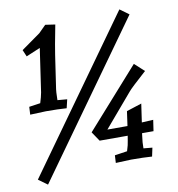

<svg xmlns="http://www.w3.org/2000/svg" viewBox="-85 -798 854 923"><g transform="rotate(-10 342.0 -336.0)"><path d="M237 -339 227 -297Q187 -300 126 -300L49 -297L51 -335L106 -343Q115 -371 119 -393L150 -605L81 -576L67 -609Q147 -665 160 -675L195 -710L243 -703Q221 -590 217 -560L195 -411Q190 -383 190 -343ZM559 -721 603 -689 75 49 31 17ZM582 -451 629 -408Q551 -338 540 -324L402 -162H500L510 -233L584 -257L571 -167L627 -170L619 -116H563L561 -99Q557 -74 557 -43L600 -39L591 3Q549 0 489 0L414 3L416 -34L477 -43Q487 -74 489 -92L493 -116H356L325 -162Z"/></g></svg>

Font: Andada SC
Style: Italic
Weight: 400
Italic angle: -8.29999°
Designer: Carolina Giovagnoli
Foundry: Carolina Giovagnoli
Version: Version 1.003